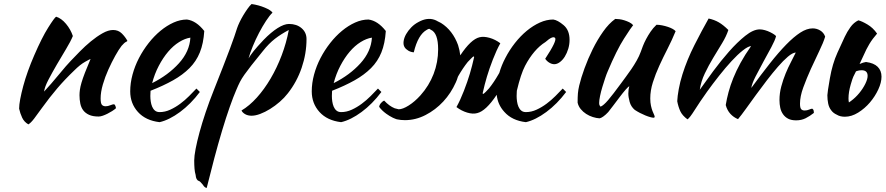

<svg xmlns="http://www.w3.org/2000/svg" viewBox="-20 -568 4400 954"><path d="M259 -485Q285 -477 308 -449.5Q331 -422 342 -389Q331 -362 308 -324Q285 -286 262 -246.5Q239 -207 220.5 -171.5Q202 -136 199 -113Q215 -130 234.5 -152.5Q254 -175 272.5 -197.5Q291 -220 307 -238.5Q323 -257 332 -266Q351 -286 377 -312.5Q403 -339 431.5 -362.5Q460 -386 489 -402.5Q518 -419 542 -419Q568 -419 585.5 -401.5Q603 -384 613 -365Q613 -363 605.5 -359.5Q598 -356 584 -340Q570 -322 552.5 -290.5Q535 -259 518.5 -222.5Q502 -186 491 -148Q480 -110 480 -79Q480 -54 486.5 -47Q493 -40 505 -40Q516 -40 528 -45Q540 -50 547 -50Q551 -48 553.5 -41.5Q556 -35 556 -30Q548 -23 537 -16Q526 -9 514 -3Q502 3 490.5 7Q479 11 470 11Q441 11 422.5 2.5Q404 -6 393.5 -20Q383 -34 379 -53.5Q375 -73 375 -95Q375 -107 377 -122Q379 -137 385 -157.5Q391 -178 402 -206.5Q413 -235 430 -275Q428 -275 403 -261Q378 -247 349 -218Q302 -173 264.5 -129Q227 -85 188 -31Q166 0 149.5 21.5Q133 43 121 50Q100 38 90 16.5Q80 -5 75 -28Q75 -47 80.5 -76Q86 -105 95.5 -140.5Q105 -176 119 -215Q133 -254 150 -293Q188 -381 219.5 -431Q251 -481 259 -485Z M995 -414Q991 -352 973 -307.5Q955 -263 921.5 -229.5Q888 -196 840 -169Q792 -142 728 -117Q728 -111 727.5 -104.5Q727 -98 727 -91Q727 -78 729 -64Q731 -50 736 -38Q741 -26 750 -18.5Q759 -11 773 -11Q800 -11 826 -23Q852 -35 875.5 -52.5Q899 -70 919.5 -90.5Q940 -111 956 -128Q966 -119 973 -111Q928 -51 874.5 -11.5Q821 28 773 39Q704 31 665.5 -11.5Q627 -54 627 -114Q627 -155 638.5 -197.5Q650 -240 670.5 -279.5Q691 -319 718.5 -354Q746 -389 777.5 -415Q809 -441 842.5 -456Q876 -471 909 -471Q955 -465 995 -414ZM926 -381Q899 -377 870 -359Q841 -341 815.5 -311Q790 -281 769 -241Q748 -201 736 -155Q816 -195 869 -253.5Q922 -312 926 -381Z M968 331Q954 327 952 301Q948 288 946.5 270Q945 252 945 229Q945 208 952 171.5Q959 135 971.5 89Q984 43 1002 -10.5Q1020 -64 1042 -119Q1069 -188 1089 -238.5Q1109 -289 1122.5 -326Q1136 -363 1144.5 -387Q1153 -411 1158 -428Q1162 -440 1170 -457Q1178 -474 1188.5 -491.5Q1199 -509 1210 -524.5Q1221 -540 1230 -548Q1265 -543 1296 -530Q1327 -517 1334 -505Q1320 -492 1302 -464.5Q1284 -437 1267 -404.5Q1250 -372 1236 -338Q1222 -304 1215 -278Q1225 -295 1241 -315Q1257 -335 1290 -370Q1327 -408 1359.5 -428.5Q1392 -449 1416 -449Q1454 -449 1478.5 -428Q1503 -407 1503 -374Q1503 -302 1479 -231.5Q1455 -161 1410 -104Q1393 -82 1370 -62Q1347 -42 1322 -26.5Q1297 -11 1273 -2Q1249 7 1230 7Q1212 7 1198.5 -0.5Q1185 -8 1180 -19Q1219 -42 1256 -83Q1293 -124 1324.5 -177.5Q1356 -231 1379.5 -293Q1403 -355 1415 -419Q1377 -399 1346.5 -375.5Q1316 -352 1286 -314Q1250 -270 1229 -243Q1208 -216 1194.5 -197Q1181 -178 1172.5 -161.5Q1164 -145 1154 -121Q1140 -89 1121.5 -36.5Q1103 16 1083.5 81Q1064 146 1044.5 219.5Q1025 293 1007 366Q996 364 988 350Q980 341 976.5 337Q973 333 968 331Z M1897 -414Q1893 -352 1875 -307.5Q1857 -263 1823.5 -229.5Q1790 -196 1742 -169Q1694 -142 1630 -117Q1630 -111 1629.5 -104.5Q1629 -98 1629 -91Q1629 -78 1631 -64Q1633 -50 1638 -38Q1643 -26 1652 -18.5Q1661 -11 1675 -11Q1702 -11 1728 -23Q1754 -35 1777.5 -52.5Q1801 -70 1821.5 -90.5Q1842 -111 1858 -128Q1868 -119 1875 -111Q1830 -51 1776.5 -11.5Q1723 28 1675 39Q1606 31 1567.5 -11.5Q1529 -54 1529 -114Q1529 -155 1540.5 -197.5Q1552 -240 1572.5 -279.5Q1593 -319 1620.5 -354Q1648 -389 1679.5 -415Q1711 -441 1744.5 -456Q1778 -471 1811 -471Q1857 -465 1897 -414ZM1828 -381Q1801 -377 1772 -359Q1743 -341 1717.5 -311Q1692 -281 1671 -241Q1650 -201 1638 -155Q1718 -195 1771 -253.5Q1824 -312 1828 -381Z M2255 -186Q2251 -172 2245 -159Q2221 -105 2182.5 -63.5Q2144 -22 2094.5 3.5Q2045 29 1992 29Q1971 29 1953 25Q1951 25 1949 24Q1944 22 1939 20Q1936 18 1932 17Q1914 8 1899 -3Q1877 -19 1864 -37Q1865 -47 1873.5 -56.5Q1882 -66 1889 -68Q1914 -41 1941 -30Q1943 -29 1961 -25Q1981 -25 2011 -44Q2041 -63 2069 -94Q2112 -142 2134.5 -200.5Q2157 -259 2157 -323Q2157 -404 2121 -420L2113 -425Q2107 -424 2101 -420Q2057 -396 2036 -308Q2021 -309 2008.5 -316.5Q1996 -324 1990 -334Q1983 -346 1985.5 -363.5Q1988 -381 1998 -398.5Q2008 -416 2023.5 -432Q2039 -448 2060 -459Q2102 -482 2138 -470Q2147 -467 2155 -462Q2163 -458 2171 -454Q2200 -436 2221.5 -408Q2243 -380 2256 -344Q2264 -319 2267 -293Q2320 -373 2363 -383Q2384 -388 2412.5 -380Q2441 -372 2466 -353Q2447 -319 2429 -272.5Q2411 -226 2399.5 -187.5Q2388 -149 2378 -104Q2379 -101 2383 -102Q2385 -103 2393.5 -111.5Q2402 -120 2410 -129Q2434 -159 2457 -199Q2459 -202 2461 -206Q2472 -244 2491 -280Q2511 -319 2538.5 -354Q2566 -389 2597.5 -415Q2629 -441 2662.5 -456Q2696 -471 2729 -471Q2751 -468 2780.5 -443Q2810 -418 2810 -370Q2810 -347 2803.5 -325.5Q2797 -304 2786.5 -287Q2776 -270 2762 -259.5Q2748 -249 2734 -249Q2722 -249 2709.5 -256.5Q2697 -264 2689 -276Q2749 -367 2738 -379.5Q2727 -392 2690 -359Q2661 -341 2635.5 -311Q2610 -281 2589 -241Q2568 -201 2548 -117Q2548 -111 2547.5 -104.5Q2547 -98 2547 -91Q2547 -78 2549 -64Q2551 -50 2556 -38Q2561 -26 2570 -18.5Q2579 -11 2593 -11Q2620 -11 2646 -23Q2672 -35 2695.5 -52.5Q2719 -70 2739.5 -90.5Q2760 -111 2776 -128Q2786 -119 2793 -111Q2748 -51 2694.5 -11.5Q2641 28 2593 39Q2524 31 2486 -12Q2453 -48 2448 -97Q2394 -16 2351 -6Q2330 0 2301.5 -8.5Q2273 -17 2248 -36Q2267 -70 2285 -116.5Q2303 -163 2314.5 -201.5Q2326 -240 2336 -285Q2335 -288 2331 -287Q2329 -286 2320.5 -277Q2312 -268 2304 -260Q2280 -230 2257 -190Q2256 -188 2255 -186Z M3134 -22Q3115 -38 3108.5 -62Q3102 -86 3102 -103Q3102 -124 3107 -139Q3103 -139 3089 -123Q3075 -107 3058.5 -85Q3042 -63 3026 -42Q3010 -21 3002 -11Q2989 3 2977.5 11Q2966 19 2959 20Q2943 19 2925.5 13.5Q2908 8 2892.5 -2Q2877 -12 2865.5 -26Q2854 -40 2850 -58Q2850 -86 2851.5 -104Q2853 -122 2858 -143Q2867 -181 2884.5 -229Q2902 -277 2925 -323.5Q2948 -370 2976.5 -410.5Q3005 -451 3037 -474Q3046 -474 3058 -472.5Q3070 -471 3082.5 -467Q3095 -463 3106.5 -457.5Q3118 -452 3126 -443Q3117 -433 3080.5 -376Q3044 -319 2999 -212Q2994 -201 2987 -180Q2980 -159 2973 -136Q2966 -113 2961.5 -91Q2957 -69 2957 -56Q2957 -48 2959.5 -44Q2962 -40 2964 -38Q2979 -44 3002 -71Q3025 -98 3066 -154Q3076 -168 3089.5 -186Q3103 -204 3117 -224.5Q3131 -245 3143.5 -267Q3156 -289 3164 -311Q3168 -323 3174.5 -339.5Q3181 -356 3190.5 -374Q3200 -392 3212.5 -410.5Q3225 -429 3242 -445Q3255 -445 3270 -442Q3285 -439 3298.5 -434.5Q3312 -430 3322 -424.5Q3332 -419 3337 -413Q3319 -369 3297 -326Q3275 -283 3256 -241.5Q3237 -200 3224 -159Q3211 -118 3211 -79Q3211 -58 3214.5 -42.5Q3218 -27 3222 -16.5Q3226 -6 3229.5 1Q3233 8 3233 13Q3233 14 3231 16Q3230 17 3229 17Q3222 17 3211 14Q3200 11 3186.5 5.5Q3173 0 3159.5 -7Q3146 -14 3134 -22Z M3934 -307Q3918 -306 3895 -286.5Q3872 -267 3845.5 -236.5Q3819 -206 3790.5 -169Q3762 -132 3735.5 -95.5Q3709 -59 3686 -27Q3663 5 3647 24Q3625 15 3609 -2.5Q3593 -20 3586 -46Q3591 -77 3600 -110.5Q3609 -144 3623.5 -180Q3638 -216 3659.5 -255.5Q3681 -295 3712 -339Q3697 -338 3671 -317.5Q3645 -297 3615 -264.5Q3585 -232 3553 -191.5Q3521 -151 3493 -112Q3456 -60 3431.5 -21Q3407 18 3396 25Q3370 6 3360 -16Q3350 -38 3345 -65Q3346 -89 3352.5 -125Q3359 -161 3371 -199Q3394 -272 3430.5 -344Q3467 -416 3501 -476Q3529 -470 3551.5 -457Q3574 -444 3599 -419Q3589 -388 3568 -353.5Q3547 -319 3524 -281Q3501 -243 3482 -203Q3463 -163 3457 -122Q3485 -162 3523.5 -214Q3562 -266 3602.5 -312Q3643 -358 3683 -390Q3723 -422 3755 -422Q3767 -422 3781 -418Q3795 -414 3807 -408Q3819 -402 3827 -396.5Q3835 -391 3836 -388Q3831 -368 3812.5 -333.5Q3794 -299 3773 -261Q3752 -223 3734 -187.5Q3716 -152 3713 -131Q3762 -198 3805 -252.5Q3848 -307 3886 -346Q3924 -385 3956.5 -406Q3989 -427 4018 -427Q4038 -427 4055.5 -416.5Q4073 -406 4080 -386Q4071 -356 4050.5 -314Q4030 -272 4009 -225.5Q3988 -179 3971.5 -134Q3955 -89 3955 -53Q3955 -32 3961 -25.5Q3967 -19 3978 -19Q3990 -19 4000.5 -23.5Q4011 -28 4016 -28Q4022 -24 4023 -18Q4024 -12 4024 -7Q4004 9 3983 19.5Q3962 30 3936 30Q3912 30 3896.5 22Q3881 14 3871 0Q3861 -14 3857 -32Q3853 -50 3853 -71Q3853 -105 3862 -138.5Q3871 -172 3883.5 -202.5Q3896 -233 3910 -259.5Q3924 -286 3934 -307Z M4138 2Q4120 -6 4110 -20Q4099 -34 4095 -53.5Q4091 -73 4091 -95Q4091 -107 4103.5 -179Q4116 -251 4141 -306Q4166 -361 4177.5 -385.5Q4189 -410 4205.5 -433Q4222 -456 4245 -467Q4262 -463 4290 -446.5Q4318 -430 4338 -401Q4315 -375 4299.5 -349Q4284 -323 4272 -295Q4265 -280 4251 -250Q4269 -258 4283 -260Q4322 -255 4341 -236Q4360 -217 4360 -187Q4360 -158 4344 -123.5Q4328 -89 4302.5 -59Q4277 -29 4244 -8.5Q4211 12 4178 12Q4154 12 4138 2ZM4233 -213Q4227 -201 4220 -187Q4217 -181 4215 -174Q4211 -161 4207 -148Q4196 -110 4196 -79Q4196 -67 4198 -59Q4203 -62 4208 -66Q4231 -83 4249.5 -105.5Q4268 -128 4279.5 -151.5Q4291 -175 4291 -191Q4291 -219 4261 -219Q4249 -219 4237 -215Q4235 -214 4233 -213Z"/></svg>

Font: Sweet Mavka Script
Style: Regular
Weight: 500
Designer: Pablo Impallari/Anastassiya Vishnevskaya
Foundry: Pablo Impallari/ Anastassiya Vishnevskaya
Version: Version 2.0/www.impallari.com/   behance.net/sweetcherry